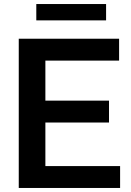

<svg xmlns="http://www.w3.org/2000/svg" viewBox="-20 -932 652 952"><path d="M73 0V-740H570.5V-631.5H205V-108.5H575.5V0ZM153.5 -324.5V-433H520.5V-324.5ZM160 -831V-912H506V-831Z"/></svg>

Font: Encode Sans SC Condensed Thin SemiBold
Style: Regular
Weight: 600
Version: Version 3.002